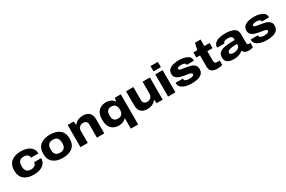

<svg xmlns="http://www.w3.org/2000/svg" viewBox="161 -2243 5892 3952"><g transform="rotate(-30 3106.5 -267.5)"><path d="M352 12Q207 12 124 -56Q41 -124 41 -264Q41 -403 124.5 -471.5Q208 -540 352 -540Q436 -540 503 -516Q570 -492 609.5 -443Q649 -394 649 -320H474Q474 -367 440.5 -392Q407 -417 351 -417Q284 -417 251.5 -380Q219 -343 219 -278V-249Q219 -184 252 -147Q285 -110 357 -110Q413 -110 447.5 -136.5Q482 -163 482 -209H649Q649 -134 609.5 -85Q570 -36 503 -12Q436 12 352 12Z M1045 12Q900 12 815.5 -56Q731 -124 731 -264Q731 -403 815.5 -471Q900 -539 1045 -539Q1190 -539 1274.5 -471Q1359 -403 1359 -264Q1359 -124 1274.5 -56Q1190 12 1045 12ZM1045 -110Q1115 -110 1148 -147Q1181 -184 1181 -249V-278Q1181 -343 1148 -380Q1115 -417 1045 -417Q975 -417 942 -380Q909 -343 909 -278V-249Q909 -184 942 -147Q975 -110 1045 -110Z M1463 0V-527H1605L1617 -446H1625Q1660 -494 1713 -516.5Q1766 -539 1826 -539Q1925 -539 1977.5 -488Q2030 -437 2030 -333V0H1855V-309Q1855 -358 1830 -382Q1805 -406 1758 -406Q1707 -406 1672 -373.5Q1637 -341 1637 -292V0Z M2552 189V-58H2544Q2515 -22 2469.5 -5Q2424 12 2374 12Q2303 12 2248 -18Q2193 -48 2162 -109Q2131 -170 2131 -263Q2131 -404 2199 -471.5Q2267 -539 2378 -539Q2433 -539 2481.5 -518Q2530 -497 2562 -450H2570L2584 -527H2726V189ZM2430 -121Q2492 -121 2522.5 -158.5Q2553 -196 2553 -256V-271Q2553 -332 2522.5 -369.5Q2492 -407 2430 -407Q2367 -407 2337.5 -372Q2308 -337 2308 -277V-251Q2308 -191 2337 -156Q2366 -121 2430 -121Z M3055 12Q2955 12 2903 -39Q2851 -90 2851 -194V-527H3025V-219Q3025 -170 3050.5 -145.5Q3076 -121 3123 -121Q3174 -121 3209 -153.5Q3244 -186 3244 -236V-527H3418V0H3276L3264 -82H3256Q3222 -34 3168 -11Q3114 12 3055 12Z M3546 -599V-724H3720V-599ZM3546 0V-527H3720V0Z M4105 12Q4031 12 3966 -6Q3901 -24 3861 -60.5Q3821 -97 3821 -153Q3821 -160 3822 -168H3994Q3994 -163 3994 -158Q3994 -125 4028 -111Q4062 -97 4106 -97Q4130 -97 4156.5 -100.5Q4183 -104 4201.5 -114.5Q4220 -125 4220 -145Q4220 -166 4196.5 -176.5Q4173 -187 4133.5 -193Q4094 -199 4047 -207Q4007 -214 3969.5 -224.5Q3932 -235 3901.5 -252.5Q3871 -270 3853 -298Q3835 -326 3835 -369Q3835 -432 3872.5 -469Q3910 -506 3973 -522.5Q4036 -539 4112 -539Q4181 -539 4241 -523Q4301 -507 4338.5 -473.5Q4376 -440 4376 -389Q4376 -385 4376 -380Q4376 -375 4375 -373H4204V-380Q4204 -405 4175.5 -417.5Q4147 -430 4109 -430Q4092 -430 4068 -427Q4044 -424 4025.5 -415.5Q4007 -407 4007 -389Q4007 -372 4026 -363Q4045 -354 4076 -349Q4107 -344 4144 -338Q4187 -331 4230.5 -322.5Q4274 -314 4310.5 -297Q4347 -280 4369.5 -249.5Q4392 -219 4392 -168Q4392 -99 4354 -60Q4316 -21 4251 -4.5Q4186 12 4105 12Z M4717 12Q4629 12 4583.5 -23.5Q4538 -59 4538 -141V-405H4452V-527H4544L4579 -683H4712V-527H4837V-405H4712V-178Q4712 -145 4725.5 -127.5Q4739 -110 4778 -110H4837V-6Q4823 -1 4801.5 3Q4780 7 4757 9.5Q4734 12 4717 12Z M5111 12Q5057 12 5010.5 -1Q4964 -14 4935.5 -47Q4907 -80 4907 -140Q4907 -200 4936 -236.5Q4965 -273 5019 -291.5Q5073 -310 5148 -316.5Q5223 -323 5315 -323V-347Q5315 -424 5207 -424Q5162 -424 5131 -411.5Q5100 -399 5100 -374V-366H4926Q4925 -372 4925 -382Q4925 -452 4999 -495.5Q5073 -539 5212 -539Q5341 -539 5415 -499Q5489 -459 5489 -366V-148Q5489 -110 5522 -110H5566V-6Q5553 -1 5526 5.5Q5499 12 5465 12Q5402 12 5370.5 -8.5Q5339 -29 5330 -60H5323Q5287 -28 5234.5 -8Q5182 12 5111 12ZM5168 -103Q5199 -103 5233 -113.5Q5267 -124 5291 -145Q5315 -166 5315 -197V-230Q5081 -230 5081 -154Q5081 -124 5107 -113.5Q5133 -103 5168 -103Z M5889 12Q5815 12 5750 -6Q5685 -24 5645 -60.5Q5605 -97 5605 -153Q5605 -160 5606 -168H5778Q5778 -163 5778 -158Q5778 -125 5812 -111Q5846 -97 5890 -97Q5914 -97 5940.5 -100.5Q5967 -104 5985.5 -114.5Q6004 -125 6004 -145Q6004 -166 5980.5 -176.5Q5957 -187 5917.5 -193Q5878 -199 5831 -207Q5791 -214 5753.5 -224.5Q5716 -235 5685.5 -252.5Q5655 -270 5637 -298Q5619 -326 5619 -369Q5619 -432 5656.5 -469Q5694 -506 5757 -522.5Q5820 -539 5896 -539Q5965 -539 6025 -523Q6085 -507 6122.5 -473.5Q6160 -440 6160 -389Q6160 -385 6160 -380Q6160 -375 6159 -373H5988V-380Q5988 -405 5959.5 -417.5Q5931 -430 5893 -430Q5876 -430 5852 -427Q5828 -424 5809.5 -415.5Q5791 -407 5791 -389Q5791 -372 5810 -363Q5829 -354 5860 -349Q5891 -344 5928 -338Q5971 -331 6014.5 -322.5Q6058 -314 6094.5 -297Q6131 -280 6153.5 -249.5Q6176 -219 6176 -168Q6176 -99 6138 -60Q6100 -21 6035 -4.5Q5970 12 5889 12Z"/></g></svg>

Font: Archivo SemiExpanded ExtraBold
Style: Regular
Weight: 800
Width: 6
Designer: Hector Gatti
Foundry: Omnibus-Type
Version: Version 2.001; ttfautohint (v1.8.3)